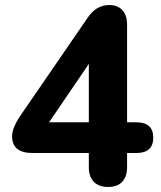

<svg xmlns="http://www.w3.org/2000/svg" viewBox="-20 -734 640 763"><path d="M410 9Q373 9 353 -11.5Q333 -32 333 -69V-126H109Q28 -126 28 -193Q28 -229 69 -286L328 -663Q362 -714 414 -714Q447 -714 466 -694Q485 -674 485 -636V-248H522Q589 -248 589 -187Q589 -126 522 -126H485V-69Q485 -32 465.5 -11.5Q446 9 410 9ZM333 -248V-480L175 -248Z"/></svg>

Font: Nunito ExtraBold
Style: Regular
Weight: 800
Designer: Vernon Adams
Foundry: Vernon Adams
Version: Version 3.602